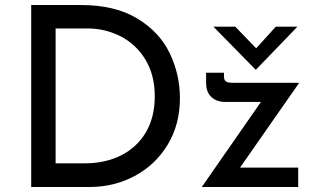

<svg xmlns="http://www.w3.org/2000/svg" viewBox="-20 -743 1257 763"><path d="M104 -723H302Q437 -723 525.5 -669.5Q614 -616 654.5 -531.5Q695 -447 695 -353Q695 -248 646 -167.5Q597 -87 515 -43.5Q433 0 337 0H104ZM318 -94Q398 -94 461 -125.5Q524 -157 559.5 -217Q595 -277 595 -360Q595 -445 558 -506Q521 -567 459.5 -598.5Q398 -630 327 -630H201V-94ZM934 -77H1165V0H782L1017 -338H874Q841 -338 820 -357.5Q799 -377 799 -414V-454H870V-441Q870 -425 877.5 -419.5Q885 -414 904 -414H1169ZM1162 -637 997 -466H996L828 -637H915L998 -551L1076 -637Z"/></svg>

Font: Josefin Sans
Style: Regular
Weight: 400
Designer: Santiago Orozco
Foundry: Typemade
Version: Version 2.000